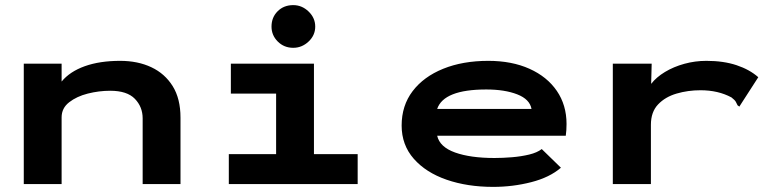

<svg xmlns="http://www.w3.org/2000/svg" viewBox="-20 -720 3040 751"><path d="M73 0V-471H221V-401Q253 -440 311.5 -461Q370 -482 450 -482Q519 -482 572 -457Q625 -432 655.5 -383Q686 -334 686 -260V0H538V-257Q538 -302 507.5 -333.5Q477 -365 411 -365Q367 -365 323.5 -354Q280 -343 250.5 -320Q221 -297 221 -261V0Z M875 0V-117H1060V-354H883V-471H1208V-117H1379V0ZM1127 -533Q1091 -533 1066.5 -557.5Q1042 -582 1042 -616Q1042 -652 1066 -676Q1090 -700 1127 -700Q1161 -700 1187 -675Q1213 -650 1213 -616Q1213 -582 1187 -557.5Q1161 -533 1127 -533Z M1909 11Q1808 11 1727 -17Q1646 -45 1598.5 -99Q1551 -153 1551 -229Q1551 -307 1594 -363.5Q1637 -420 1713.5 -451Q1790 -482 1890 -482Q1982 -482 2051 -451Q2120 -420 2158 -364.5Q2196 -309 2196 -235Q2196 -210 2193 -189H1690Q1700 -145 1760 -123.5Q1820 -102 1914 -102Q1947 -102 1983 -105Q2019 -108 2050 -115.5Q2081 -123 2099 -137L2174 -64Q2130 -26 2058 -7.5Q1986 11 1909 11ZM1690 -294H2059Q2052 -332 2003 -351Q1954 -370 1882 -370Q1716 -370 1690 -294Z M2377 -471H2529L2527 -392Q2547 -418 2581 -438.5Q2615 -459 2657 -470.5Q2699 -482 2743 -482Q2810 -482 2861 -465Q2912 -448 2946 -418L2877 -311L2872 -303L2865 -308Q2862 -315 2858 -322Q2854 -329 2841 -339Q2789 -367 2720 -367Q2671 -367 2626.5 -354Q2582 -341 2554 -311.5Q2526 -282 2526 -232V0H2377Z"/></svg>

Font: Inconsolata ExtraExpanded Black
Style: Regular
Weight: 900
Width: 8
Monospace: yes
Designer: Raph Levien, Cyreal, Brenton Simpson
Foundry: Raph Levien, Cyreal, Google
Version: Version 3.001; ttfautohint (v1.8.2.53-6de2)